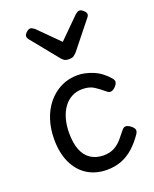

<svg xmlns="http://www.w3.org/2000/svg" viewBox="-158 -934 838 1042"><g transform="rotate(-20 261.5 -413.0)"><path d="M278 19Q213 19 164.5 -11.5Q116 -42 89.5 -99Q63 -156 63 -234Q63 -295 80 -347Q97 -399 129 -437.5Q161 -476 204.5 -497.5Q248 -519 301 -519Q342 -519 389.5 -499.5Q437 -480 474 -436Q485 -423 482.5 -412Q480 -401 469 -389Q456 -376 444 -373.5Q432 -371 420 -381Q393 -404 366.5 -421.5Q340 -439 299 -439Q264 -439 236.5 -424Q209 -409 190 -382Q171 -355 161 -318.5Q151 -282 151 -238Q151 -180 166.5 -141Q182 -102 212 -82Q242 -62 285 -61Q323 -61 348.5 -75Q374 -89 393 -111Q412 -133 429 -155Q440 -170 453 -168.5Q466 -167 480 -156Q494 -145 497.5 -135Q501 -125 493 -111Q464 -68 431.5 -39Q399 -10 361 4.5Q323 19 278 19ZM431 -845Q440 -845 453 -833.5Q466 -822 466 -811Q466 -809 465 -805.5Q464 -802 459 -795L332 -636Q326 -630 317 -623Q308 -616 288 -616Q269 -616 260 -623Q251 -630 246 -636L117 -795Q113 -802 112 -805.5Q111 -809 111 -811Q111 -822 123.5 -833.5Q136 -845 146 -845Q152 -845 158 -841.5Q164 -838 171 -833L288 -716L406 -833Q412 -838 418 -841.5Q424 -845 431 -845Z"/></g></svg>

Font: Playwrite FR Moderne
Style: Regular
Weight: 400
Designer: Veronika Burian, José Scaglione
Foundry: TypeTogether
Version: Version 1.002